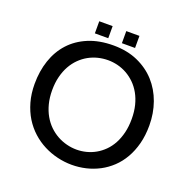

<svg xmlns="http://www.w3.org/2000/svg" viewBox="-138 -910 1032 1054"><g transform="rotate(20 377.5 -383.0)"><path d="M718.9 -335Q718.9 -405.6 696.5 -468.5Q674.1 -531.4 631.4 -578.6Q588.7 -625.7 526.6 -653.3Q464.5 -680.8 385 -680.8Q301.9 -680.8 239 -654.5Q176 -628.3 133.8 -582Q91.6 -535.8 70.2 -472.5Q48.8 -409.3 48.8 -335Q48.8 -277.6 62.5 -229.4Q76.2 -181.3 100 -142.6Q123.9 -104 156.6 -74.5Q189.2 -45 227.4 -25.6Q265.5 -6.1 307.3 3.8Q349.1 13.8 391.6 13.8Q433.7 13.8 474.2 4.2Q514.6 -5.4 551 -24.5Q587.3 -43.6 618 -72.5Q648.7 -101.4 671.1 -140.3Q693.5 -179.1 706.2 -227.6Q718.9 -276.1 718.9 -335ZM615.8 -335Q615.8 -291 606.9 -254.5Q597.9 -218 582.2 -188.9Q566.4 -159.8 544.7 -138.2Q523.1 -116.7 497.9 -102.4Q472.7 -88 444.6 -80.9Q416.6 -73.7 387.9 -73.7Q358.5 -73.7 329.7 -81.1Q300.9 -88.4 274.6 -102.9Q248.3 -117.4 225.6 -139.3Q203 -161.3 186.5 -190.2Q169.9 -219.1 160.5 -255.4Q151.1 -291.7 151.1 -335Q151.1 -378.5 160.3 -414.6Q169.4 -450.6 185.5 -479.4Q201.7 -508.2 223.6 -529.8Q245.5 -551.4 271.4 -565.9Q297.4 -580.3 326.1 -587.4Q354.9 -594.5 384.3 -594.5Q413 -594.5 441.3 -587.4Q469.6 -580.3 495.3 -565.9Q521 -551.4 543.1 -529.8Q565.2 -508.2 581.4 -479.4Q597.7 -450.6 606.8 -414.3Q615.8 -378.1 615.8 -335ZM343 -778.6H264.8V-708H343ZM499.6 -778.6H422.7V-708H499.6Z"/></g></svg>

Font: SaysetthaMai Thin
Style: Regular
Weight: 100
Designer: John M. Durdin
Foundry: Lao Script for Windows
Version: Version 1.101